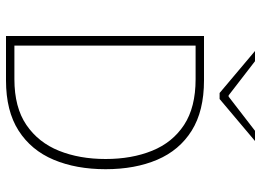

<svg xmlns="http://www.w3.org/2000/svg" viewBox="-135 -735 870 640"><g transform="rotate(90 300.0 -415.0)"><path d="M100 0V-660H248Q350 -660 415.5 -619Q481 -578 512.5 -504Q544 -430 544 -332Q544 -234 512.5 -159Q481 -84 415.5 -42Q350 0 248 0ZM132 -28H244Q338 -28 396.5 -68Q455 -108 482.5 -176.5Q510 -245 510 -332Q510 -419 482.5 -487Q455 -555 396.5 -593.5Q338 -632 244 -632H132ZM290 -712 150 -830H184L298 -742H302L416 -830H450L310 -712Z"/></g></svg>

Font: Source Sans 3
Style: Regular
Weight: 200
Designer: Paul D. Hunt
Foundry: Adobe
Version: Version 3.046;hotconv 1.0.118;makeotfexe 2.5.65603